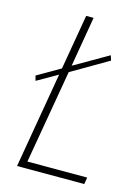

<svg xmlns="http://www.w3.org/2000/svg" viewBox="-109 -762 601 825"><g transform="rotate(15 192.0 -350.0)"><path d="M170 -700 128 -455 26 -396 32 -374 123 -426 50 0H349L354 -30H88L160 -447L323 -542L316 -564L165 -477L203 -700Z"/></g></svg>

Font: Jost* 200 Thin Italic
Style: Italic
Weight: 200
Italic angle: -10°
Version: Version 3.200; ttfautohint (v0.97) -l 8 -r 50 -G 200 -x 14 -